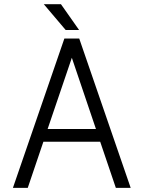

<svg xmlns="http://www.w3.org/2000/svg" viewBox="-20 -909 695 929"><path d="M540.5 0 464.8 -223.1H189.9L114.3 0H42.5L291.5 -722.7H363.3L612.3 0ZM327.6 -629.4 210.4 -284.7H444.3ZM297.9 -763.7 191.9 -888.7H274.9L362.8 -763.7Z"/></svg>

Font: Giphurs Light
Style: Regular
Weight: 300
Version: Version 0.920; ttfautohint (v1.8.4.7-5d5b)